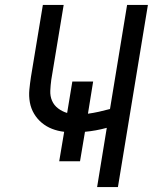

<svg xmlns="http://www.w3.org/2000/svg" viewBox="-20 -755 640 775"><path d="M372 0 411 -239Q389 -233 367 -229Q345 -225 323 -223L303 -104H219L239 -223Q213 -226 190 -235Q167 -244 148.5 -259.5Q130 -275 117.5 -296Q105 -317 100.5 -342Q96 -367 98.5 -393Q101 -419 105 -445L153 -735H237L187 -433Q184 -411 183 -389Q182 -367 190 -348.5Q198 -330 214.5 -317.5Q231 -305 251 -299L272 -426H356L335 -296Q357 -299 379.5 -304Q402 -309 424 -315L493 -735H577L456 0Z"/></svg>

Font: Iosevka Custom Oblique
Style: Regular
Weight: 400
Italic angle: -9°
Designer: Belleve Invis
Foundry: Belleve Invis
Version: Version 27.0.1